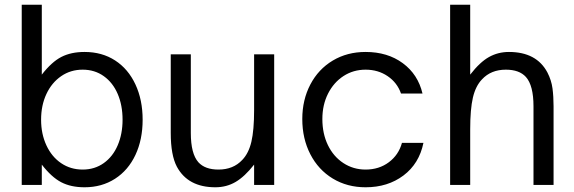

<svg xmlns="http://www.w3.org/2000/svg" viewBox="-20 -783 2431 813"><path d="M157 -86V0H72V-763H157V-467Q199 -521 240 -542Q281 -563 338 -563Q412 -563 467.5 -527Q523 -491 553.5 -425.5Q584 -360 584 -276Q584 -192 553.5 -127Q523 -62 467 -26Q411 10 338 10Q280 10 239 -11.5Q198 -33 157 -86ZM499 -276Q499 -337 478.5 -385Q458 -433 419.5 -460.5Q381 -488 330 -488Q279 -488 239 -460.5Q199 -433 176.5 -385Q154 -337 154 -276Q154 -216 176.5 -167.5Q199 -119 239 -92Q279 -65 330 -65Q381 -65 419.5 -92.5Q458 -120 478.5 -168Q499 -216 499 -276Z M729 -77Q703 -126 703 -220V-553H788V-220Q788 -132 820 -96Q848 -65 905 -65Q968 -65 1006 -106Q1033 -134 1044.5 -183Q1056 -232 1056 -317V-553H1141V0H1056V-86Q1016 -35 977.5 -12.5Q939 10 892 10Q776 10 729 -77Z M1260 -279Q1260 -360 1294 -425Q1328 -490 1389 -526.5Q1450 -563 1528 -563Q1621 -563 1685.5 -515.5Q1750 -468 1769 -387H1678Q1662 -433 1621.5 -460.5Q1581 -488 1528 -488Q1476 -488 1434.5 -461Q1393 -434 1369 -386.5Q1345 -339 1345 -279Q1345 -217 1368.5 -168.5Q1392 -120 1434 -92.5Q1476 -65 1528 -65Q1585 -65 1626.5 -96Q1668 -127 1682 -178H1773Q1755 -90 1688.5 -40Q1622 10 1528 10Q1450 10 1389 -27Q1328 -64 1294 -130Q1260 -196 1260 -279Z M1886 0V-763H1971V-467Q2012 -520 2050.5 -541.5Q2089 -563 2135 -563Q2252 -563 2298 -476Q2315 -443 2319.5 -408.5Q2324 -374 2324 -333V0H2239V-333Q2239 -421 2207 -457Q2179 -488 2122 -488Q2059 -488 2021 -447Q1994 -419 1982.5 -370Q1971 -321 1971 -236V0Z"/></svg>

Font: Open Sauce One
Style: Regular
Weight: 400
Designer: Alfredo Marco Pradil
Foundry: Creative Sauce Fz LLC
Version: Version 1.477